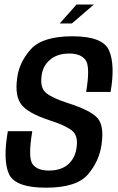

<svg xmlns="http://www.w3.org/2000/svg" viewBox="-20 -844 534 868"><path d="M250 -738 326 -823.5H404.5L305 -738ZM188 4.5Q48 4.5 20.2 -58Q-7.5 -120.5 15.5 -251H126Q106 -132.5 126.8 -102.8Q147.5 -73 201 -73Q254.5 -73 286.2 -99.5Q318 -126 325.5 -172.5Q335.5 -230.5 305 -254Q274.5 -277.5 207.5 -299Q107 -331.5 76.8 -371Q46.5 -410.5 57.5 -489.5Q65.5 -560.5 118.2 -620.2Q171 -680 307.5 -680Q445.5 -680 473.2 -615.5Q501 -551 480 -428.5H369.5Q388.5 -542.5 367 -572.2Q345.5 -602 293.5 -602Q240.5 -602 207.8 -575.2Q175 -548.5 168.5 -505.5Q159.5 -447 188.8 -423.5Q218 -400 287 -378Q390 -345 420.8 -310.2Q451.5 -275.5 439 -190.5Q429 -116 377.8 -55.8Q326.5 4.5 188 4.5Z"/></svg>

Font: Anybody Medium
Style: Italic
Weight: 500
Italic angle: -10°
Designer: Tyler Finck
Foundry: Etcetera Type Company
Version: Version 1.010; ttfautohint (v1.8.3) -l 8 -r 50 -G 200 -x 14 